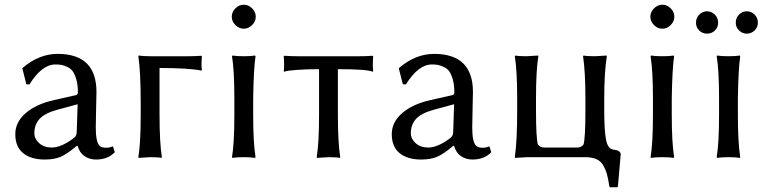

<svg xmlns="http://www.w3.org/2000/svg" viewBox="-20 -668 3250 816"><path d="M310 -225 225 -202Q170 -187 148 -162.5Q126 -138 126 -102Q126 -78 146.5 -59.5Q167 -41 200 -41Q240 -41 292 -80Q306 -90 306 -106ZM310 -48H306Q266 -14 238.5 -2Q211 10 170 10Q112 10 78.5 -17Q45 -44 45 -98Q45 -149 89.5 -187.5Q134 -226 211 -243L304 -264Q311 -266 311 -276Q311 -308 304 -331.5Q297 -355 288 -366.5Q279 -378 264 -384.5Q249 -391 239 -392.5Q229 -394 215 -394Q158 -394 105 -309L92 -310L75 -377L78 -381Q147 -439 225 -439Q390 -439 390 -277Q390 -274 388.5 -208.5Q387 -143 387 -126Q387 -63 404 -48Q412 -40 433 -40Q445 -40 460 -46L468 -21Q438 10 388 10Q360 10 339 -4.5Q318 -19 310 -48Z M578 -229Q578 -362 568 -429L569 -432Q587 -429 621 -429H781Q806 -429 836 -431L838 -429Q835 -391 838 -371L836 -368Q783 -379 658 -379V-180Q658 -63 668 0L666 3Q652 0 618 0L569 3L568 0Q578 -60 578 -180Z M980.5 -561.5Q965 -577 965 -597Q965 -617 980.5 -632.5Q996 -648 1016 -648Q1036 -648 1051.5 -632.5Q1067 -617 1067 -597Q1067 -577 1051.5 -561.5Q1036 -546 1016 -546Q996 -546 980.5 -561.5ZM976 -250Q976 -369 966 -429L968 -432Q986 -429 1016 -429Q1046 -429 1064 -432L1066 -429Q1058 -376 1056 -250V-179Q1056 -63 1066 0L1064 3Q1046 0 1016 0Q986 0 968 3L966 0Q976 -60 976 -179Z M1336 -374Q1280 -374 1243 -371Q1206 -368 1197 -366L1188 -363L1186 -366Q1189 -388 1186 -429L1188 -431Q1218 -429 1243 -429H1509Q1534 -429 1564 -431L1566 -429Q1563 -388 1566 -366L1564 -363Q1541 -374 1416 -374V-180Q1416 -63 1426 0L1424 3Q1410 0 1376 0L1327 3L1326 0Q1336 -60 1336 -180Z M1910 -225 1825 -202Q1770 -187 1748 -162.5Q1726 -138 1726 -102Q1726 -78 1746.5 -59.5Q1767 -41 1800 -41Q1840 -41 1892 -80Q1906 -90 1906 -106ZM1910 -48H1906Q1866 -14 1838.5 -2Q1811 10 1770 10Q1712 10 1678.5 -17Q1645 -44 1645 -98Q1645 -149 1689.5 -187.5Q1734 -226 1811 -243L1904 -264Q1911 -266 1911 -276Q1911 -308 1904 -331.5Q1897 -355 1888 -366.5Q1879 -378 1864 -384.5Q1849 -391 1839 -392.5Q1829 -394 1815 -394Q1758 -394 1705 -309L1692 -310L1675 -377L1678 -381Q1747 -439 1825 -439Q1990 -439 1990 -277Q1990 -274 1988.5 -208.5Q1987 -143 1987 -126Q1987 -63 2004 -48Q2012 -40 2033 -40Q2045 -40 2060 -46L2068 -21Q2038 10 1988 10Q1960 10 1939 -4.5Q1918 -19 1910 -48Z M2548 -200Q2548 -111 2556 -72.5Q2564 -34 2588 -32Q2618 -29 2618 -11L2606 125L2604 128H2572L2570 125Q2565 93 2560 74Q2555 55 2544.5 36Q2534 17 2515 8.5Q2496 0 2467 0H2221L2169 3L2168 0Q2178 -68 2178 -200V-250Q2178 -366 2168 -429L2170 -432Q2184 -429 2218 -429L2267 -432L2268 -429Q2258 -369 2258 -250V-200Q2258 -81 2266 -54Q2276 -41 2292 -41H2434Q2450 -41 2460 -54Q2468 -81 2468 -200V-249Q2468 -362 2458 -429L2460 -432Q2475 -429 2509 -429L2558 -432L2559 -429Q2548 -360 2548 -249Z M2759.5 -561.5Q2744 -577 2744 -597Q2744 -617 2759.5 -632.5Q2775 -648 2795 -648Q2815 -648 2830.5 -632.5Q2846 -617 2846 -597Q2846 -577 2830.5 -561.5Q2815 -546 2795 -546Q2775 -546 2759.5 -561.5ZM2755 -250Q2755 -369 2745 -429L2747 -432Q2765 -429 2795 -429Q2825 -429 2843 -432L2845 -429Q2837 -376 2835 -250V-179Q2835 -63 2845 0L2843 3Q2825 0 2795 0Q2765 0 2747 3L2745 0Q2755 -60 2755 -179Z M3036 -250Q3036 -369 3026 -429L3028 -432Q3046 -429 3076 -429Q3106 -429 3124 -432L3126 -429Q3118 -376 3116 -250V-179Q3116 -63 3126 0L3124 3Q3106 0 3076 0Q3046 0 3028 3L3026 0Q3036 -60 3036 -179ZM2951.5 -538.5Q2938 -552 2938 -572Q2938 -592 2952 -606Q2966 -620 2985 -620Q3004 -620 3018 -606Q3032 -592 3032 -572Q3032 -552 3018.5 -538.5Q3005 -525 2985 -525Q2965 -525 2951.5 -538.5ZM3121 -538.5Q3107 -552 3107 -572Q3107 -592 3121 -606Q3135 -620 3154 -620Q3173 -620 3187 -606Q3201 -592 3201 -572Q3201 -552 3187 -538.5Q3173 -525 3154 -525Q3135 -525 3121 -538.5Z"/></svg>

Font: Libertinus Sans
Style: Regular
Weight: 400
Designer: Philipp H. Poll
Foundry: Khaled Hosny
Version: Version 6.1